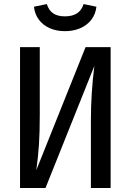

<svg xmlns="http://www.w3.org/2000/svg" viewBox="-20 -943 655 963"><path d="M80.5 0V-706.7H179.5V-368.7Q179.5 -278.5 175.4 -217.2Q171.3 -155.9 162.1 -89.7L409.2 -706.7H534.9V0H435.9V-337.9Q435.9 -475.9 453.3 -612.3L208.2 0ZM150.3 -909.2 214.9 -922.6Q225.1 -890.3 247.2 -875.6Q269.2 -861 305.6 -861Q342.6 -861 365.9 -875.9Q389.2 -890.8 399.5 -922.6L463.6 -909.2Q459.5 -871.8 438.2 -844.1Q416.9 -816.4 382.6 -801.5Q348.2 -786.7 305.6 -786.7Q263.6 -786.7 229.7 -801.5Q195.9 -816.4 175.1 -844.1Q154.4 -871.8 150.3 -909.2Z"/></svg>

Font: Fira Code Fixed Retina
Style: Regular
Weight: 450
Monospace: yes
Designer: Carrois Corporate, Edenspiekermann AG, Nikita Prokopov
Foundry: Carrois Corporate, Edenspiekermann AG, Nikita Prokopov
Version: Version 5.002